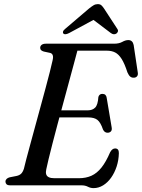

<svg xmlns="http://www.w3.org/2000/svg" viewBox="-20 -916 702 949"><path d="M233.5 -370.7H414.3Q437.3 -370.7 450.6 -384.4Q463.8 -398 466.3 -437.1Q468.8 -444.7 473.8 -448.4Q478.7 -452 485.4 -452Q495.4 -452 500.8 -447Q506.1 -441.9 507.2 -433.2L531.8 -287.1Q534.4 -273.3 528.5 -266.8Q522.5 -260.4 513 -259.9Q504.4 -259.6 498.6 -263.8Q492.8 -268.1 489.1 -275.7Q477.2 -311 461.6 -323.3Q446 -335.6 416.9 -335.6H222.8ZM381.8 0H30.6Q17.3 0 12.1 -5.4Q7 -10.7 7 -18.4Q7 -26 12.7 -31.7Q18.5 -37.3 27.7 -39.6L61.6 -46.3Q76 -49.4 84.2 -57.2Q92.5 -65 98.1 -81.9Q101.5 -97.2 109.8 -128.7Q118.2 -160.2 129.6 -202.3Q141 -244.3 154.1 -292.3Q167.3 -340.2 180.4 -388.7Q193.6 -437.3 205.6 -481.7Q217.6 -526.1 226.4 -561.1Q235.3 -596.2 239.7 -616.6Q244 -633.6 240.7 -642.9Q237.5 -652.3 227.2 -654.6L196.6 -661.2Q188.9 -663.4 183.7 -667.6Q178.6 -671.9 178.6 -679.2Q178.6 -688.7 185.8 -694.3Q193.1 -700 206.5 -700H543.5Q568.4 -700 584.3 -708.9Q600.1 -717.9 614.2 -717.9Q635.7 -717.9 640.7 -693.3L660.6 -560.2Q663.3 -547.2 658.3 -540.1Q653.2 -533 643.5 -532Q632.2 -531 624.4 -536.9Q616.5 -542.8 609.9 -558.1Q595.9 -601.5 581.3 -624.6Q566.7 -647.7 549.2 -656.6Q531.7 -665.5 508.5 -665.5H362.5Q355.2 -637.8 344.1 -596.7Q332.9 -555.7 319.7 -506.5Q306.4 -457.3 292.2 -404.8Q277.9 -352.2 264.3 -301.3Q250.7 -250.4 239.3 -206Q227.9 -161.6 219.9 -128.5Q211.8 -95.4 208.7 -79.1Q205.4 -64.9 208.2 -55Q211 -45 221.2 -40.1Q231.3 -35.1 249.4 -35.1H369.3Q404.7 -35.1 432 -47.4Q459.2 -59.7 481.6 -87.8Q503.9 -115.8 524 -162.8Q534.3 -182.3 549 -182.3Q567.9 -182.3 567.5 -159Q566.7 -124.1 556.5 -92.9Q546.2 -61.6 529.1 -37.6Q512 -13.6 489.7 0.1Q467.4 13.8 442.5 13.8Q427.3 13.8 414.2 6.9Q401.1 0 381.8 0ZM465.1 -830.1H425.5L528.1 -752.5Q542.6 -742.2 555.1 -750Q560 -753.3 562.5 -759.6Q564.9 -765.9 560 -773L494 -874.2Q487.3 -884.2 481 -889.9Q474.7 -895.6 463.2 -895.6Q452 -895.6 442.5 -889.9Q433 -884.2 420.4 -874.2L301.8 -773Q293 -765.9 291.5 -759.6Q290 -753.3 293.2 -750Q297.5 -746 304.5 -746.8Q311.5 -747.6 321.4 -752.5Z"/></svg>

Font: Fraunces Wonky
Style: Italic
Weight: 900
Italic angle: -16°
Version: Version 1.000;[b76b70a41]